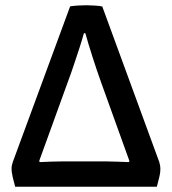

<svg xmlns="http://www.w3.org/2000/svg" viewBox="-20 -707 651 727"><path d="M37.4 0Q31.3 -22.9 28.3 -35.5Q25.4 -48.1 24.6 -55.1Q23.7 -62 23.7 -67.4Q23.7 -74.9 25 -81.1Q26.2 -87.3 28.4 -93.4L245.6 -683Q258.2 -685 276.1 -686.1Q294 -687.1 307.5 -687.1Q319.8 -687.1 337.9 -686Q356.1 -684.9 367.2 -682.6L583.1 -93.4Q584.7 -87.1 586 -81Q587.2 -74.9 587.2 -67.4Q587.2 -62 586.6 -55.1Q585.9 -48.1 582.9 -35.5Q580 -22.9 573.9 0ZM470.2 -96.9 362.8 -395.2Q347.1 -438.9 330.6 -490.4Q314 -541.9 303.1 -581.4H297.8Q291 -556.8 282.2 -529.5Q273.4 -502.1 264.9 -477.2Q256.5 -452.2 250.8 -435.3L128.2 -96.9L131.2 -93.2Q150.4 -94.4 175.8 -95.1Q201.1 -95.9 220.1 -95.9H381.8Q400.3 -95.9 424.7 -94.8Q449.1 -93.7 467.2 -93.2Z"/></svg>

Font: Signika SC
Style: Regular
Weight: 300
Designer: Anna Giedryś
Foundry: Anna Giedryś
Version: Version 2.000